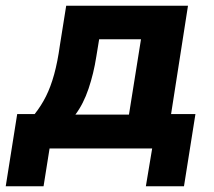

<svg xmlns="http://www.w3.org/2000/svg" viewBox="-44 -518 748 670"><path d="M-24 132 16 -120H77Q100 -149 116.5 -182Q133 -215 145 -258.5Q157 -302 165 -360L187 -498H612L553 -120H638L598 132H465L487 0H129L108 132ZM219 -118H406L448 -381H302L292 -320Q283 -262 265 -208.5Q247 -155 219 -118Z"/></svg>

Font: Nunito Sans 9pt ExtraBold
Style: Italic
Weight: 800
Italic angle: -9°
Version: Version 3.101;gftools[0.9.27]